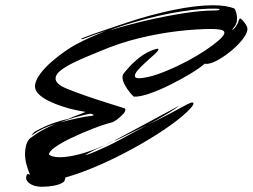

<svg xmlns="http://www.w3.org/2000/svg" viewBox="-20 -660 959 729"><path d="M143 49Q137 49 132.5 49Q128 49 124 48Q106 46 92.5 36.5Q79 27 79 14Q79 12 81 6Q84 -2 88.5 1.5Q93 5 93 1Q86 -15 80.5 -35.5Q75 -56 75 -76Q75 -93 79 -108Q83 -123 93 -134Q116 -152 140.5 -165.5Q165 -179 190 -189Q141 -175 102 -147Q101 -146 100.5 -146Q100 -146 100 -146Q99 -146 104.5 -152.5Q110 -159 114 -161Q149 -181 182.5 -192.5Q216 -204 241 -209Q255 -216 272 -222Q289 -228 305 -235Q292 -237 268 -242Q244 -247 216.5 -256Q189 -265 164.5 -277Q140 -289 125.5 -304Q111 -319 113 -337Q116 -358 134 -381.5Q152 -405 177 -426.5Q202 -448 226.5 -465Q251 -482 268 -491Q294 -505 323 -518Q352 -531 383 -543Q341 -530 301 -514Q293 -511 289 -511.5Q285 -512 292 -515Q329 -530 378 -546Q427 -562 464 -575Q551 -604 637.5 -622Q724 -640 789 -640Q841 -640 871 -627Q876 -617 878 -608Q880 -599 880 -591Q880 -573 872.5 -562Q865 -551 860 -545Q871 -550 880 -567Q885 -574 885.5 -579Q886 -584 890 -589Q892 -592 900 -584Q908 -576 914.5 -565Q921 -554 919 -545Q916 -528 896.5 -505Q877 -482 850.5 -461Q824 -440 798.5 -427.5Q773 -415 757 -418Q739 -402 703.5 -380.5Q668 -359 627 -338.5Q586 -318 548.5 -305Q511 -292 488 -293Q484 -296 473.5 -308.5Q463 -321 454 -337.5Q445 -354 445 -367Q445 -375 449 -380Q454 -387 470 -405Q486 -423 511.5 -443Q537 -463 569 -473Q575 -475 578 -475Q584 -475 579.5 -467.5Q575 -460 549 -438Q544 -433 530 -420.5Q516 -408 504 -394.5Q492 -381 492 -372Q492 -362 511 -363Q540 -365 576.5 -377.5Q613 -390 652 -408.5Q691 -427 726.5 -448Q762 -469 787 -488Q811 -506 821.5 -517.5Q832 -529 832 -536Q832 -544 818.5 -547Q805 -550 783 -550Q728 -550 657.5 -542Q587 -534 510 -515.5Q433 -497 356 -464Q337 -456 309 -444.5Q281 -433 254 -419.5Q227 -406 209 -391.5Q191 -377 191 -362Q191 -341 232 -324Q261 -312 299.5 -298.5Q338 -285 377.5 -272.5Q417 -260 449 -250Q456 -249 456 -243Q456 -236 446 -225.5Q436 -215 424.5 -206.5Q413 -198 407 -196Q372 -187 330 -170.5Q288 -154 250.5 -136Q213 -118 189 -101Q165 -84 166 -73Q179 -63 207 -63Q239 -63 284 -75Q329 -87 378 -109Q371 -105 364.5 -102Q358 -99 353 -97Q343 -93 331 -86.5Q319 -80 311 -75.5Q303 -71 305 -71Q317 -74 339.5 -83.5Q362 -93 387.5 -105Q413 -117 431 -127L541 -186Q529 -180 509 -170.5Q489 -161 468 -150.5Q447 -140 432 -133Q417 -126 416 -126Q414 -126 420 -130Q410 -124 399.5 -119Q389 -114 378 -109Q388 -114 399 -119.5Q410 -125 423 -131L659 -258Q651 -250 617.5 -229.5Q584 -209 541 -186Q590 -210 629.5 -231Q669 -252 689 -263Q705 -271 710 -271Q718 -271 712.5 -261Q707 -251 690 -235Q656 -203 601.5 -166.5Q547 -130 482 -94.5Q417 -59 351 -30.5Q285 -2 228 14Q228 18 226 24Q224 30 220 32Q207 41 184.5 45Q162 49 143 49ZM395 -544Q465 -566 539.5 -583Q614 -600 679.5 -610Q745 -620 788 -620Q814 -620 814 -624Q814 -627 803 -627Q748 -629 665 -616Q582 -603 487 -575Q465 -569 440 -560.5Q415 -552 395 -544ZM208 -195Q240 -204 276 -211.5Q312 -219 328 -220Q335 -221 335 -223Q335 -225 330 -227Q325 -229 321 -228Q309 -226 295.5 -222.5Q282 -219 262 -214Q249 -210 235 -205Q221 -200 208 -195Z"/></svg>

Font: Smooch
Style: Regular
Weight: 400
Designer: Robert E. Leuschke
Foundry: Robert E. Leuschke
Version: Version 1.010; ttfautohint (v1.8.3)